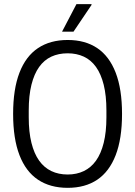

<svg xmlns="http://www.w3.org/2000/svg" viewBox="-20 -890 649 922"><path d="M305 12Q221 12 162.5 -27Q104 -66 73.5 -145Q43 -224 43 -343Q43 -462 73.5 -541Q104 -620 162.5 -659Q221 -698 305 -698Q389 -698 447 -659Q505 -620 535.5 -541Q566 -462 566 -343Q566 -224 535.5 -145Q505 -66 447 -27Q389 12 305 12ZM305 -52Q348 -52 382.5 -68.5Q417 -85 441 -118.5Q465 -152 478 -204Q491 -256 491 -327V-359Q491 -431 478 -483Q465 -535 441 -568.5Q417 -602 382.5 -618Q348 -634 305 -634Q261 -634 226.5 -618Q192 -602 168 -568.5Q144 -535 131 -483Q118 -431 118 -359V-327Q118 -256 131 -204Q144 -152 168 -118.5Q192 -85 226.5 -68.5Q261 -52 305 -52ZM278 -738 347 -870H419L420 -867L333 -738Z"/></svg>

Font: Archivo Condensed Light
Style: Regular
Weight: 300
Width: 3
Designer: Hector Gatti
Foundry: Omnibus-Type
Version: Version 2.001